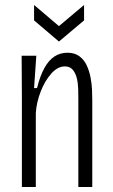

<svg xmlns="http://www.w3.org/2000/svg" viewBox="-20 -752 456 772"><path d="M68 0V-362L67 -528H126L117 -398H129Q141 -447 158.5 -478.5Q176 -510 199 -525Q222 -540 251 -540Q280 -540 299 -526Q318 -512 328.5 -489.5Q339 -467 344 -441Q349 -415 350 -391Q351 -367 351 -348V0H295V-350Q295 -369 294.5 -392.5Q294 -416 289 -437Q284 -458 272.5 -471.5Q261 -485 241 -485Q212 -485 186.5 -456.5Q161 -428 144 -385Q127 -342 124 -298V0ZM117 -732 217 -647 318 -732V-670L217 -585L117 -670Z"/></svg>

Font: Bricolage Grotesque Condensed ExtraLight
Style: Regular
Weight: 250
Width: 3
Designer: Mathieu Triay
Foundry: Atelier Triay
Version: Version 1.000;gftools[0.9.30]